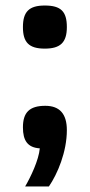

<svg xmlns="http://www.w3.org/2000/svg" viewBox="-20 -532 325 695"><path d="M142 -512C85.1 -512 63 -489.4 63 -434C63 -379.2 84.2 -356 142 -356C198.1 -356 222 -377.8 222 -434C222 -490.8 200.3 -512 142 -512ZM63 -71C63 -23.2 79.9 2.2 124 5C120.4 47.7 90.6 109.6 71 143H157C188.5 97 222 17.4 222 -61C222 -119.7 196 -149 144 -149C86.4 -149 63 -124.6 63 -71Z"/></svg>

Font: Fog Sans
Style: Bold
Weight: 700
Foundry: Intel Corporation
Version: Version 1.00